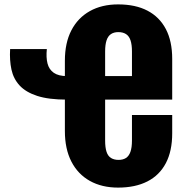

<svg xmlns="http://www.w3.org/2000/svg" viewBox="-20 -841 847 873"><path d="M517 12Q443 12 388.5 -18.5Q334 -49 304.5 -106.5Q275 -164 275 -245V-565Q275 -646 304.5 -703Q334 -760 388.5 -790.5Q443 -821 517 -821Q596 -821 650.5 -792.5Q705 -764 734 -709Q763 -654 763 -573V-388H458V-202Q458 -170 464.5 -150.5Q471 -131 485 -122.5Q499 -114 519 -114Q539 -114 552.5 -122.5Q566 -131 573 -150.5Q580 -170 580 -202V-318H763V-235Q763 -154 734 -99Q705 -44 650 -16Q595 12 517 12ZM285 -388Q201 -388 149 -405Q97 -422 69 -452.5Q41 -483 32 -525Q23 -567 26 -618H193Q189 -580 196 -552.5Q203 -525 224.5 -510Q246 -495 285 -495H316V-388ZM458 -495H580V-607Q580 -638 573.5 -657.5Q567 -677 553 -686Q539 -695 518 -695Q498 -695 484.5 -686Q471 -677 464.5 -657.5Q458 -638 458 -607Z"/></svg>

Font: Oswald
Style: Bold
Weight: 700
Designer: Vernon Adams
Foundry: Vernon Adams
Version: Version 4.103;gftools[0.9.33.dev8+g029e19f]